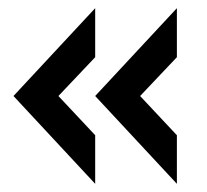

<svg xmlns="http://www.w3.org/2000/svg" viewBox="-20 -455 506 470"><path d="M413 -315 323 -220 413 -124V-5L213 -220L413 -435ZM213 -315 123 -220 213 -124V-5L13 -220L213 -435Z"/></svg>

Font: Tilda Sans Bold
Style: Regular
Weight: 700
Designer: ParaType Ltd
Foundry: ParaType Ltd
Version: Version 1.009